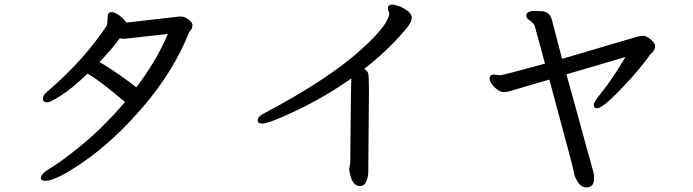

<svg xmlns="http://www.w3.org/2000/svg" viewBox="-20 -751 3040 842"><path d="M578 -368Q563 -381 509 -419Q455 -457 416 -479Q469 -533 505 -583Q510 -581 526 -581L716 -602Q668 -487 578 -368ZM180 42Q225 42 343 -39Q480 -133 611.5 -287.5Q743 -442 809 -609L813 -614Q824 -625 824 -642Q824 -652 806.5 -665.5Q789 -679 771 -679L534 -652Q524 -668 503.5 -683Q483 -698 470 -698Q452 -698 452 -677Q452 -649 448 -638Q347 -486 187 -349Q168 -333 168 -319Q168 -302 187 -302Q201 -302 249.5 -333.5Q298 -365 364 -428Q408 -405 528 -304Q422 -177 292 -78Q237 -35 198 -12Q159 11 159 32Q163 42 180 42Z M1559 65Q1579 65 1588 40Q1595 22 1595 4L1598 -354Q1598 -418 1594.5 -429.5Q1591 -441 1577 -449Q1685 -532 1767 -632Q1786 -657 1786 -672Q1786 -701 1730 -724Q1710 -731 1701 -731Q1681 -731 1681 -714Q1681 -707 1684 -702Q1687 -697 1687 -690Q1682 -642 1572 -541Q1427 -407 1142 -256Q1110 -241 1110 -223Q1110 -209 1130 -209Q1160 -209 1283.5 -268Q1407 -327 1521 -407Q1519 -407 1516 -37L1511 -7L1516 16Q1527 65 1559 65Z M2550 71Q2585 71 2585 34Q2585 15 2583.5 8.5Q2582 2 2574 -26.5Q2566 -55 2553.5 -100Q2541 -145 2526 -200.5Q2511 -256 2494.5 -315.5Q2478 -375 2464 -425L2723 -501Q2663 -401 2623.5 -352.5Q2584 -304 2584 -292Q2584 -276 2598 -276Q2619 -276 2678 -335Q2737 -394 2774.5 -439Q2812 -484 2822 -499Q2832 -514 2837 -517.5Q2842 -521 2844.5 -525.5Q2847 -530 2850 -535Q2853 -540 2853 -550Q2853 -561 2834 -577.5Q2815 -594 2801 -594Q2788 -594 2771 -589Q2754 -584 2677.5 -561.5Q2601 -539 2547 -523Q2493 -507 2445 -493Q2429 -556 2416 -603.5Q2403 -651 2401 -661Q2393 -700 2355 -702L2325 -703Q2288 -703 2288 -682Q2288 -673 2296 -667Q2304 -661 2313 -653.5Q2322 -646 2325 -637Q2328 -628 2370 -472Q2211 -428 2175 -421L2146 -424Q2127 -424 2127 -406Q2127 -396 2137 -382Q2147 -368 2162 -357.5Q2177 -347 2191 -347Q2203 -347 2218.5 -352Q2234 -357 2282.5 -371Q2331 -385 2389 -402Q2497 -4 2497.5 7.5Q2498 19 2508 37Q2526 71 2550 71Z"/></svg>

Font: LXGW WenKai Mono TC
Style: Bold
Weight: 700
Designer: LXGW / Fontworks Inc.
Foundry: LXGW / Fontworks Inc.
Version: Version 1.330